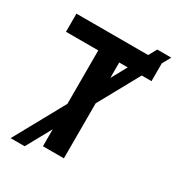

<svg xmlns="http://www.w3.org/2000/svg" viewBox="-209 -968 1051 1147"><g transform="rotate(30 316.5 -394.0)"><path d="M10.7 -661.1V-786.1H600.6V-661.1H377.9V0H233.4V-661.1ZM42 54.7 536.1 -841.8H632.8L138.7 54.7Z"/></g></svg>

Font: Gothic A1 ExtraBold
Style: Regular
Weight: 800
Designer: HanYang I&C Co.,Ltd.
Foundry: HanYang I&C Co.,Ltd.
Version: Version 2.50